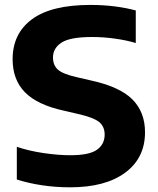

<svg xmlns="http://www.w3.org/2000/svg" viewBox="-20 -770 656 799"><path d="M272 9.5Q211.5 9.5 155 1Q98.5 -7.5 50 -23V-159Q100 -142 161.2 -133Q222.5 -124 272.5 -124Q351.5 -124 383.5 -146.8Q415.5 -169.5 415.5 -210Q415.5 -244 391.8 -262.8Q368 -281.5 303.5 -296L245.5 -309.5Q135.5 -333.5 84 -385.8Q32.5 -438 32.5 -523.5Q32.5 -630.5 113.2 -690Q194 -749.5 356.5 -749.5Q410.5 -749.5 458.8 -743.2Q507 -737 545 -726.5V-591Q507 -602.5 459 -609.2Q411 -616 363 -616Q272 -616 236.2 -592.8Q200.5 -569.5 200.5 -531Q200.5 -498.5 221 -480.2Q241.5 -462 298.5 -449L357 -435.5Q477.5 -409.5 530.5 -356.8Q583.5 -304 583.5 -219.5Q583.5 -112.5 501 -51.5Q418.5 9.5 272 9.5Z"/></svg>

Font: Encode Sans SmExp
Style: Bold
Weight: 700
Width: 6
Designer: Multiple Designers
Foundry: Impallari Type
Version: Version 3.002; ttfautohint (v1.8.3) -l 8 -r 50 -G 200 -x 14 